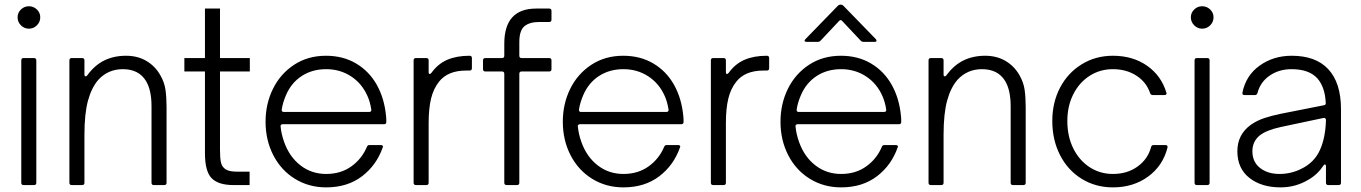

<svg xmlns="http://www.w3.org/2000/svg" viewBox="-20 -800 5882 830"><path d="M82 0Q72 0 72 -10V-539Q72 -549 82 -549H127Q137 -549 137 -539V-10Q137 0 127 0ZM56 -725Q56 -745 70.5 -759Q85 -773 105 -773Q125 -773 139.5 -759Q154 -745 154 -725Q154 -705 139.5 -690.5Q125 -676 105 -676Q85 -676 70.5 -690.5Q56 -705 56 -725Z M290 0Q280 0 280 -10V-539Q280 -549 290 -549H335Q345 -549 345 -539V-478Q345 -470 350 -470Q354 -470 357 -474Q389 -518 430.5 -538.5Q472 -559 525 -559Q575 -559 613 -536.5Q651 -514 673 -475Q691 -444 695.5 -411Q700 -378 700 -337V-10Q700 0 690 0H645Q635 0 635 -10V-340Q635 -411 611 -450Q580 -501 511 -501Q448 -501 406 -456Q376 -422 360.5 -365.5Q345 -309 345 -217V-10Q345 0 335 0Z M989 0Q924 0 895 -29.5Q866 -59 866 -138V-491H777V-549H866V-763H931V-549H1060V-491H931V-151Q931 -115 935.5 -96.5Q940 -78 955.5 -68Q971 -58 1004 -58H1059V0Z M1128 -274Q1128 -351 1160 -416Q1192 -481 1251.5 -520Q1311 -559 1389 -559Q1463 -559 1519.5 -525.5Q1576 -492 1609 -433Q1642 -374 1649 -297Q1650 -289 1650 -273Q1650 -263 1640 -263H1202Q1197 -263 1194.5 -260Q1192 -257 1193 -253Q1196 -221 1208 -187Q1231 -122 1279 -85Q1327 -48 1390 -48Q1453 -48 1498.5 -80.5Q1544 -113 1566 -165Q1569 -173 1577 -173H1626Q1631 -173 1634 -170.5Q1637 -168 1635 -164Q1608 -86 1545 -38Q1482 10 1390 10Q1315 10 1255 -27Q1195 -64 1161.5 -129Q1128 -194 1128 -274ZM1576 -316Q1581 -316 1583.5 -319Q1586 -322 1585 -327Q1580 -359 1569 -384Q1545 -439 1497.5 -470Q1450 -501 1390 -501Q1330 -501 1284.5 -471.5Q1239 -442 1216 -388Q1202 -355 1198 -327V-324Q1198 -316 1207 -316Z M1778 0Q1768 0 1768 -10V-539Q1768 -549 1778 -549H1823Q1833 -549 1833 -539V-488Q1833 -480 1838 -480Q1840 -480 1845 -485Q1873 -524 1913.5 -541.5Q1954 -559 2010 -559Q2020 -559 2020 -549V-505Q2020 -495 2010 -495H1995Q1916 -495 1878 -447Q1854 -417 1843.5 -374Q1833 -331 1833 -268V-10Q1833 0 1823 0Z M2170 0Q2160 0 2160 -10V-481Q2160 -491 2150 -491H2078Q2068 -491 2068 -501V-539Q2068 -549 2078 -549H2150Q2160 -549 2160 -559V-611Q2160 -763 2298 -763H2354Q2364 -763 2364 -753V-715Q2364 -705 2354 -705H2312Q2269 -705 2247 -686.5Q2225 -668 2225 -618V-559Q2225 -549 2235 -549H2354Q2364 -549 2364 -539V-501Q2364 -491 2354 -491H2235Q2225 -491 2225 -481V-10Q2225 0 2215 0Z M2413 -274Q2413 -351 2445 -416Q2477 -481 2536.5 -520Q2596 -559 2674 -559Q2748 -559 2804.5 -525.5Q2861 -492 2894 -433Q2927 -374 2934 -297Q2935 -289 2935 -273Q2935 -263 2925 -263H2487Q2482 -263 2479.5 -260Q2477 -257 2478 -253Q2481 -221 2493 -187Q2516 -122 2564 -85Q2612 -48 2675 -48Q2738 -48 2783.5 -80.5Q2829 -113 2851 -165Q2854 -173 2862 -173H2911Q2916 -173 2919 -170.5Q2922 -168 2920 -164Q2893 -86 2830 -38Q2767 10 2675 10Q2600 10 2540 -27Q2480 -64 2446.5 -129Q2413 -194 2413 -274ZM2861 -316Q2866 -316 2868.5 -319Q2871 -322 2870 -327Q2865 -359 2854 -384Q2830 -439 2782.5 -470Q2735 -501 2675 -501Q2615 -501 2569.5 -471.5Q2524 -442 2501 -388Q2487 -355 2483 -327V-324Q2483 -316 2492 -316Z M3063 0Q3053 0 3053 -10V-539Q3053 -549 3063 -549H3108Q3118 -549 3118 -539V-488Q3118 -480 3123 -480Q3125 -480 3130 -485Q3158 -524 3198.5 -541.5Q3239 -559 3295 -559Q3305 -559 3305 -549V-505Q3305 -495 3295 -495H3280Q3201 -495 3163 -447Q3139 -417 3128.5 -374Q3118 -331 3118 -268V-10Q3118 0 3108 0Z M3354 -274Q3354 -351 3386 -416Q3418 -481 3477.5 -520Q3537 -559 3615 -559Q3689 -559 3745.5 -525.5Q3802 -492 3835 -433Q3868 -374 3875 -297Q3876 -289 3876 -273Q3876 -263 3866 -263H3428Q3423 -263 3420.5 -260Q3418 -257 3419 -253Q3422 -221 3434 -187Q3457 -122 3505 -85Q3553 -48 3616 -48Q3679 -48 3724.5 -80.5Q3770 -113 3792 -165Q3795 -173 3803 -173H3852Q3857 -173 3860 -170.5Q3863 -168 3861 -164Q3834 -86 3771 -38Q3708 10 3616 10Q3541 10 3481 -27Q3421 -64 3387.5 -129Q3354 -194 3354 -274ZM3802 -316Q3807 -316 3809.5 -319Q3812 -322 3811 -327Q3806 -359 3795 -384Q3771 -439 3723.5 -470Q3676 -501 3616 -501Q3556 -501 3510.5 -471.5Q3465 -442 3442 -388Q3428 -355 3424 -327V-324Q3424 -316 3433 -316ZM3467 -619Q3460 -619 3458.5 -622.5Q3457 -626 3462 -631L3602 -775Q3607 -780 3614 -780Q3621 -780 3626 -775L3766 -631Q3769 -628 3769 -624Q3769 -619 3761 -619H3713Q3706 -619 3701 -624L3621 -709Q3618 -713 3614 -713Q3610 -713 3607 -709L3527 -624Q3522 -619 3515 -619Z M4004 0Q3994 0 3994 -10V-539Q3994 -549 4004 -549H4049Q4059 -549 4059 -539V-478Q4059 -470 4064 -470Q4068 -470 4071 -474Q4103 -518 4144.5 -538.5Q4186 -559 4239 -559Q4289 -559 4327 -536.5Q4365 -514 4387 -475Q4405 -444 4409.5 -411Q4414 -378 4414 -337V-10Q4414 0 4404 0H4359Q4349 0 4349 -10V-340Q4349 -411 4325 -450Q4294 -501 4225 -501Q4162 -501 4120 -456Q4090 -422 4074.5 -365.5Q4059 -309 4059 -217V-10Q4059 0 4049 0Z M4529 -277Q4529 -357 4562.5 -421Q4596 -485 4656 -522Q4716 -559 4791 -559Q4877 -559 4938.5 -516Q5000 -473 5022 -400L5023 -397Q5023 -389 5013 -389H4964Q4955 -389 4952 -397Q4936 -445 4892.5 -473Q4849 -501 4791 -501Q4735 -501 4690 -472Q4645 -443 4619.5 -392Q4594 -341 4594 -277Q4594 -211 4619.5 -159Q4645 -107 4690 -77.5Q4735 -48 4791 -48Q4853 -48 4897.5 -80Q4942 -112 4956 -164Q4958 -173 4967 -173H5018Q5029 -173 5027 -162Q5007 -83 4943 -36.5Q4879 10 4791 10Q4716 10 4656 -27Q4596 -64 4562.5 -129.5Q4529 -195 4529 -277Z M5154 0Q5144 0 5144 -10V-539Q5144 -549 5154 -549H5199Q5209 -549 5209 -539V-10Q5209 0 5199 0ZM5128 -725Q5128 -745 5142.5 -759Q5157 -773 5177 -773Q5197 -773 5211.5 -759Q5226 -745 5226 -725Q5226 -705 5211.5 -690.5Q5197 -676 5177 -676Q5157 -676 5142.5 -690.5Q5128 -705 5128 -725Z M5329 -146Q5329 -219 5388 -261Q5414 -279 5445.5 -289.5Q5477 -300 5516 -308L5703 -345Q5713 -347 5711 -356Q5708 -423 5675 -461Q5639 -501 5563 -501Q5509 -501 5468.5 -473Q5428 -445 5416 -398Q5413 -389 5405 -389H5360Q5349 -389 5351 -400Q5366 -474 5425.5 -516.5Q5485 -559 5564 -559Q5667 -559 5721 -502Q5777 -443 5777 -328V-10Q5777 0 5767 0H5722Q5712 0 5712 -10V-81Q5712 -89 5707 -89Q5704 -89 5701 -84Q5675 -45 5636 -23Q5581 10 5516 10Q5433 10 5381 -31Q5329 -72 5329 -146ZM5605 -70Q5661 -97 5685.5 -150.5Q5710 -204 5712 -281Q5712 -286 5709 -288.5Q5706 -291 5701 -290L5517 -251Q5453 -237 5425 -214Q5394 -188 5394 -146Q5394 -100 5427 -74Q5460 -48 5511 -48Q5561 -48 5605 -70Z"/></svg>

Font: Open Sauce Two Light
Style: Regular
Weight: 300
Designer: Alfredo Marco Pradil
Foundry: Creative Sauce Fz LLC
Version: Version 1.477